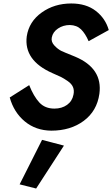

<svg xmlns="http://www.w3.org/2000/svg" viewBox="-20 -734 646 1105"><path d="M148 -244Q174 -179 206.5 -144Q239 -109 293 -109Q336 -109 366 -130.5Q396 -152 403 -190Q408 -214 400 -233Q392 -252 369.5 -267.5Q347 -283 331 -291Q315 -299 282 -313Q116 -386 134 -525Q147 -610 220 -662Q293 -714 390 -714Q476 -714 531.5 -671Q587 -628 606 -561L490 -497Q471 -541 446.5 -565Q422 -589 382 -590Q344 -590 314 -570Q284 -550 278 -518Q273 -493 293.5 -471.5Q314 -450 333 -441Q352 -432 395 -415Q399 -413 401 -412.5Q403 -412 406 -410.5Q409 -409 412 -408Q572 -341 552 -194Q538 -95 462 -38.5Q386 18 275 18Q186 17 123 -35Q60 -87 36 -173ZM222 71 348 104 188 351 93 327Z"/></svg>

Font: Jost* 600 Semi
Style: Italic
Weight: 600
Italic angle: -10°
Version: Version 3.500